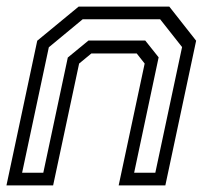

<svg xmlns="http://www.w3.org/2000/svg" viewBox="-22 -560 632 580"><path d="M-2.5 0 90.5 -437 215.5 -540H489.5L570.5 -437L477.5 0H336.5L415 -368L391 -398.5H254L217 -368L138.5 0ZM44.8 -38.2H108.8L182.8 -386.2L245.2 -437.5H416.8L457.2 -386.8L383.2 -38.2H447.2L528 -417.8L461.8 -501.8H227.8L125.5 -417.2Z"/></svg>

Font: Tourney Thin
Style: Italic
Weight: 100
Italic angle: -12°
Designer: Tyler Finck
Foundry: Etcetera Type Co
Version: Version 1.015